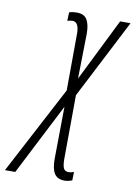

<svg xmlns="http://www.w3.org/2000/svg" viewBox="-202 -592 628 888"><g transform="rotate(10 112.0 -147.5)"><path d="M-115.2 240.2 102.1 -172.4 103.5 -437Q104 -494.1 73.2 -494.1Q60.5 -494.1 48.8 -489.7L50.3 -529.8Q64.5 -535.2 86.4 -535.2Q120.6 -535.2 134 -512.7Q147.5 -490.2 147.9 -448.2L144 -235.4L290 -529.8H338.9L147.9 -158.2L146 141.1Q146 170.9 152.1 184.6Q158.2 198.2 175.8 198.2Q189 198.2 200.7 192.9L199.7 232.9Q192.4 235.8 183.3 238Q174.3 240.2 164.6 240.2Q131.3 240.2 116.7 218.3Q102.1 196.3 102.1 149.4L105 -96.2L-66.9 240.2Z"/></g></svg>

Font: Open Sans Condensed Light
Style: Italic
Weight: 300
Width: 3
Italic angle: -12°
Designer: Monotype Design Team
Foundry: Monotype Imaging Inc.
Version: Version 3.000; ttfautohint (v1.8.4)